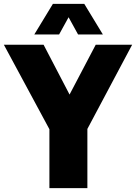

<svg xmlns="http://www.w3.org/2000/svg" viewBox="-56 -971 702 991"><path d="M199 0V-304L-36 -740H169L303 -483L438 -740H626L395 -305.5V0ZM121 -793 217 -951H379L475 -793H347L298 -882L249 -793Z"/></svg>

Font: Encode Sans Condensed Condensed Black
Style: Regular
Weight: 900
Width: 3
Designer: Multiple Designers
Foundry: Impallari Type
Version: Version 3.000; ttfautohint (v1.8.3) -l 8 -r 50 -G 200 -x 14 